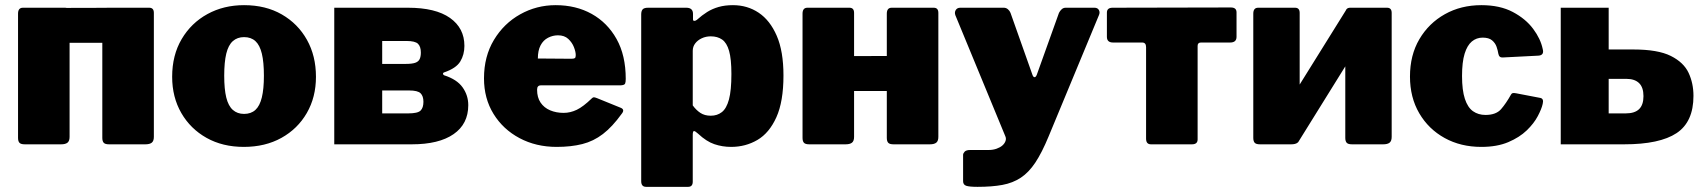

<svg xmlns="http://www.w3.org/2000/svg" viewBox="-20 -560 6621 745"><path d="M250 -510V-29Q250 -13 242 -6.5Q234 0 217 0H76Q61 0 55.5 -6Q50 -12 50 -25V-507Q50 -530 69 -530H232Q250 -530 250 -510ZM577 -510V-29Q577 -13 569 -6.5Q561 0 544 0H403Q388 0 382.5 -6Q377 -12 377 -25V-507Q377 -530 396 -530H559Q577 -530 577 -510ZM128 -394Q104 -394 104 -416V-510Q104 -529 126 -529L505 -530Q527 -530 527 -511V-416Q527 -394 502 -394Z M926 10Q844 10 781.5 -25Q719 -60 683.5 -121.5Q648 -183 648 -262Q648 -346 685 -408.5Q722 -471 785 -505.5Q848 -540 927 -540Q1011 -540 1073.5 -504Q1136 -468 1171 -405.5Q1206 -343 1206 -262Q1206 -183 1170.5 -121.5Q1135 -60 1072 -25Q1009 10 926 10ZM927 -118Q954 -118 971 -133.5Q988 -149 996 -182Q1004 -215 1004 -266Q1004 -319 996 -352Q988 -385 971 -400.5Q954 -416 927 -416Q901 -416 883.5 -400.5Q866 -385 858 -352Q850 -319 850 -266Q850 -214 858 -181.5Q866 -149 883.5 -133.5Q901 -118 927 -118Z M1277 0V-530H1563Q1670 -530 1726 -490.5Q1782 -451 1782 -382Q1782 -348 1766 -321.5Q1750 -295 1703 -279Q1699 -278 1699 -274Q1699 -270 1703 -268Q1753 -252 1775 -221Q1797 -190 1797 -152Q1797 -79 1740 -39.5Q1683 0 1578 0ZM1564 -120Q1601 -120 1612 -131Q1623 -142 1623 -165Q1623 -187 1612 -198Q1601 -209 1567 -209H1463V-120ZM1554 -312Q1579 -312 1591.5 -316.5Q1604 -321 1608.5 -331Q1613 -341 1613 -356Q1613 -379 1602 -390Q1591 -401 1557 -401H1463V-312Z M2064 -212Q2064 -182 2077.5 -162Q2091 -142 2114.5 -132Q2138 -122 2167 -122Q2193 -122 2218 -134Q2243 -146 2276 -178Q2280 -182 2283.5 -182.5Q2287 -183 2297 -179L2388 -142Q2406 -135 2392 -118Q2356 -68 2319.5 -40Q2283 -12 2239.5 -1Q2196 10 2140 10Q2060 10 1996 -24Q1932 -58 1895 -118Q1858 -178 1858 -256Q1858 -341 1896.5 -405Q1935 -469 1998.5 -504.5Q2062 -540 2136 -540Q2215 -540 2276 -506Q2337 -472 2372.5 -408.5Q2408 -345 2408 -254Q2408 -241 2405.5 -235.5Q2403 -230 2390 -229H2079Q2072 -229 2068 -225Q2064 -221 2064 -212ZM2197 -332Q2207 -332 2210.5 -334.5Q2214 -337 2214 -346Q2214 -359 2207 -377Q2200 -395 2185 -409Q2170 -423 2145 -423Q2125 -423 2106.5 -413.5Q2088 -404 2077.5 -384Q2067 -364 2067 -333Z M2643 -530Q2669 -530 2669 -506V-485Q2669 -479 2674 -479Q2679 -479 2684 -483Q2704 -501 2724 -513.5Q2744 -526 2768.5 -533Q2793 -540 2824 -540Q2880 -540 2924 -510.5Q2968 -481 2994 -421Q3020 -361 3020 -267Q3020 -166 2992.5 -105Q2965 -44 2919 -17Q2873 10 2817 10Q2783 10 2752 -0.5Q2721 -11 2689 -41Q2677 -52 2672.5 -51.5Q2668 -51 2668 -36V145Q2668 165 2650 165H2487Q2468 165 2468 143V-504Q2468 -517 2473.5 -523.5Q2479 -530 2495 -530H2643ZM2668 -151Q2681 -133 2697.5 -122Q2714 -111 2738 -111Q2763 -111 2781 -125Q2799 -139 2808.5 -174Q2818 -209 2818 -273Q2818 -331 2809 -362.5Q2800 -394 2782 -406.5Q2764 -419 2738 -419Q2719 -419 2703 -411.5Q2687 -404 2677.5 -391.5Q2668 -379 2668 -363V-151Z M3294 -510V-29Q3294 -13 3286 -6.5Q3278 0 3261 0H3120Q3105 0 3099.5 -6Q3094 -12 3094 -25V-507Q3094 -530 3113 -530H3276Q3294 -530 3294 -510ZM3621 -510V-29Q3621 -13 3613 -6.5Q3605 0 3588 0H3447Q3432 0 3426.5 -6Q3421 -12 3421 -25V-507Q3421 -530 3440 -530H3603Q3621 -530 3621 -510ZM3142 -207Q3118 -207 3118 -229V-323Q3118 -342 3140 -342L3519 -343Q3541 -343 3541 -324V-229Q3541 -207 3516 -207Z M3773 165Q3742 165 3729.5 161Q3717 157 3717 143V41Q3717 35 3723 28.5Q3729 22 3745 22H3816Q3833 22 3847 17Q3861 12 3869.5 4.5Q3878 -3 3881.5 -12.5Q3885 -22 3881 -31L3687 -501Q3683 -512 3688.5 -521Q3694 -530 3706 -530H3875Q3884 -530 3891 -524Q3898 -518 3901 -510L3986 -270Q3989 -261 3994 -260.5Q3999 -260 4003 -270L4089 -510Q4093 -518 4099.5 -524Q4106 -530 4115 -530H4227Q4239 -530 4244 -521Q4249 -512 4244 -501L4049 -31Q4023 32 3997.5 70.5Q3972 109 3941 129.5Q3910 150 3869.5 157.5Q3829 165 3773 165Z M4753 -395H4640Q4627 -395 4627 -382V-19Q4627 0 4605 0H4446Q4427 0 4427 -22V-377Q4427 -395 4412 -395H4299Q4275 -395 4275 -417V-511Q4275 -530 4297 -530L4756 -531Q4778 -531 4778 -512V-417Q4778 -395 4753 -395Z M5023 -510V-29Q5023 -13 5015 -6.5Q5007 0 4990 0H4869Q4854 0 4848.5 -6Q4843 -12 4843 -25V-507Q4843 -530 4862 -530H5005Q5023 -530 5023 -510ZM5380 -510V-29Q5380 -13 5372 -6.5Q5364 0 5347 0H5226Q5211 0 5205.5 -6Q5200 -12 5200 -25V-507Q5200 -530 5219 -530H5362Q5380 -530 5380 -510ZM5203 -521 5296 -457 5017 -8 4924 -73Z M5728 -540Q5800 -540 5850 -513.5Q5900 -487 5929 -448Q5958 -409 5966 -370Q5973 -345 5948 -344L5811 -337Q5797 -336 5794 -351Q5792 -364 5787 -378.5Q5782 -393 5769.5 -403.5Q5757 -414 5733 -414Q5709 -414 5691 -399Q5673 -384 5663 -351.5Q5653 -319 5653 -265Q5653 -210 5664 -176.5Q5675 -143 5695.5 -128.5Q5716 -114 5744 -114Q5785 -114 5804.5 -136.5Q5824 -159 5843 -193Q5845 -197 5849 -198.5Q5853 -200 5863 -198L5957 -180Q5971 -177 5966 -157Q5962 -138 5947 -109.5Q5932 -81 5904 -54Q5876 -27 5832.5 -8.5Q5789 10 5728 10Q5648 10 5585.5 -24.5Q5523 -59 5487 -120.5Q5451 -182 5451 -263Q5451 -346 5487.5 -408Q5524 -470 5586.5 -505Q5649 -540 5728 -540Z M6036 0V-530H6222V-368H6318Q6413 -368 6463 -343Q6513 -318 6532 -277.5Q6551 -237 6551 -188Q6551 -87 6485.5 -43.5Q6420 0 6282 0ZM6222 -120H6288Q6323 -120 6340 -136.5Q6357 -153 6357 -187Q6357 -221 6340 -237.5Q6323 -254 6291 -254H6222Z"/></svg>

Font: Libre Franklin Black
Style: Regular
Weight: 900
Designer: Pablo Impallari, Rodrigo Fuenzalida, Nhung Nguyen
Foundry: Impallari Type
Version: Version 3.000